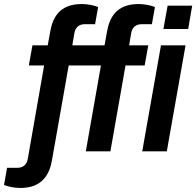

<svg xmlns="http://www.w3.org/2000/svg" viewBox="-98 -751 974 953"><path d="M3 182C113 182 148 113 160 44L243 -426H403L328 0H450L525 -426H620L638 -526H543L553 -586C558 -615 576 -631 606 -631H656L671 -716C653 -724 619 -731 590 -731C478 -731 445 -662 433 -593L421 -526H261L271 -586C276 -615 294 -631 324 -631H374L389 -716C371 -724 337 -731 308 -731C196 -731 163 -662 151 -593L139 -526H63L45 -426H121L40 37C35 66 17 82 -13 82H-63L-78 167C-60 175 -26 182 3 182ZM713 -607H836L856 -723H734ZM608 0H730L823 -526H701Z"/></svg>

Font: Archivo SemiBold
Style: Italic
Weight: 600
Italic angle: -10°
Designer: Hector Gatti
Foundry: Omnibus-Type
Version: Version 2.001